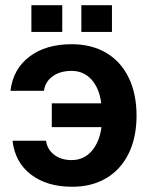

<svg xmlns="http://www.w3.org/2000/svg" viewBox="-20 -701 562 734"><path d="M254 -89Q300 -89 330 -123Q360 -157 368 -215H178V-306H367Q360 -363 330 -396.5Q300 -430 254 -430Q210 -430 181.5 -409.5Q153 -389 148 -354H20Q30 -437 92.5 -484.5Q155 -532 254 -532Q330 -532 386 -499Q442 -466 472 -404Q502 -342 502 -259Q502 -176 472 -114.5Q442 -53 386.5 -20Q331 13 256 13Q159 13 98 -34Q37 -81 28 -163H156Q161 -129 187.5 -109Q214 -89 254 -89ZM218 -681V-579H100V-681ZM291 -681H408V-579H291Z"/></svg>

Font: Non Bureau Medium
Style: Regular
Weight: 500
Designer: Jona Saucedo
Foundry: Non Foundry
Version: Version 1.000; ttfautohint (v1.8.4)